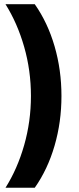

<svg xmlns="http://www.w3.org/2000/svg" viewBox="-20 -762 372 906"><path d="M144 124H5.9Q62 35.2 94 -76.9Q126 -189 126 -309.1Q126 -429.2 94 -541Q62 -652.8 5.9 -742.2H144Q205.1 -655.3 237.5 -543.7Q270 -432.1 270 -309.1Q270 -186 237.5 -74.5Q205.1 37.1 144 124Z"/></svg>

Font: Montserrat-SemiBold
Style: Regular
Weight: 600
Designer: Julieta Ulanovsky
Foundry: Julieta Ulanovsky
Version: Version 6.001